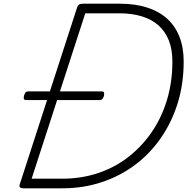

<svg xmlns="http://www.w3.org/2000/svg" viewBox="-20 -1018 1013 1038"><path d="M107 0Q81 0 86 -19L397 -978Q400 -988 407 -993Q414 -998 430 -998H629Q710 -998 774.5 -977.5Q839 -957 883 -917.5Q927 -878 950 -819.5Q973 -761 973 -686Q973 -565 941 -461.5Q909 -358 850 -272.5Q791 -187 710 -126.5Q629 -66 529.5 -33Q430 0 318 0ZM151 -52H318Q418 -52 508 -81.5Q598 -111 671.5 -167.5Q745 -224 799 -302Q853 -380 882.5 -477Q912 -574 912 -685Q912 -751 892.5 -800Q873 -849 836 -881.5Q799 -914 745.5 -930Q692 -946 626 -946H441ZM123 -477Q111 -477 109 -483.5Q107 -490 110 -501Q113 -512 118 -518Q123 -524 136 -524H527Q541 -524 542.5 -517Q544 -510 542 -500Q539 -489 533.5 -483Q528 -477 515 -477Z"/></svg>

Font: Playwrite RO ExtraLight
Style: Regular
Weight: 250
Version: Version 1.002